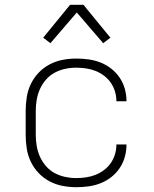

<svg xmlns="http://www.w3.org/2000/svg" viewBox="-20 -772 640 800"><path d="M297 8Q269 8 240.5 2.5Q212 -3 186.5 -16.5Q161 -30 141 -51Q121 -72 108.5 -98Q96 -124 91.5 -152.5Q87 -181 87 -210V-310Q87 -339 91.5 -367.5Q96 -396 108.5 -422Q121 -448 141 -469Q161 -490 186.5 -503.5Q212 -517 240.5 -522.5Q269 -528 297 -528Q323 -528 349 -524.5Q375 -521 399 -511.5Q423 -502 443.5 -486Q464 -470 478.5 -448.5Q493 -427 500 -402Q507 -377 507 -351V-350H465V-351Q465 -371 459 -391Q453 -411 441.5 -427.5Q430 -444 413.5 -456.5Q397 -469 378 -476.5Q359 -484 338.5 -487Q318 -490 297 -490Q274 -490 251 -485Q228 -480 207.5 -469Q187 -458 171.5 -440Q156 -422 146.5 -401Q137 -380 133 -356.5Q129 -333 129 -310V-210Q129 -187 133 -163.5Q137 -140 146.5 -119Q156 -98 171.5 -80Q187 -62 207.5 -51Q228 -40 251 -35Q274 -30 297 -30Q318 -30 338.5 -33Q359 -36 378 -43.5Q397 -51 413.5 -63.5Q430 -76 441.5 -92.5Q453 -109 459 -129Q465 -149 465 -169V-170H507V-169Q507 -143 500 -118Q493 -93 478.5 -71.5Q464 -50 443.5 -34Q423 -18 399 -8.5Q375 1 349 4.5Q323 8 297 8ZM190 -592 160 -615 272 -752H328L344 -732L440 -615L410 -592L300 -720Z"/></svg>

Font: Iosevka Extralight Extended
Style: Regular
Weight: 200
Width: 7
Monospace: yes
Designer: Belleve Invis
Foundry: Belleve Invis
Version: Version 32.5.0; ttfautohint (v1.8.4)